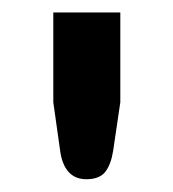

<svg xmlns="http://www.w3.org/2000/svg" viewBox="-20 -743 278 308"><path d="M173 -723V-579L161.5 -501Q158 -479 148.8 -467.2Q139.5 -455.5 118.5 -455.5Q100.5 -455.5 90 -467.2Q79.5 -479 76.5 -501L65.5 -579V-723Z"/></svg>

Font: LatoHex
Style: Bold
Weight: 700
Designer: Lukasz Dziedzic
Foundry: tyPoland Lukasz Dziedzic
Version: Version 1.104; Western+Polish opensource